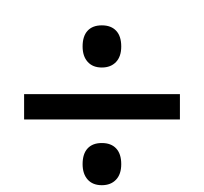

<svg xmlns="http://www.w3.org/2000/svg" viewBox="-20 -612 591 556"><path d="M274.9 -538.6Q301.8 -538.6 316.4 -522.9Q331.1 -507.3 331.1 -477.5Q331.1 -448.2 315.9 -432.4Q300.8 -416.5 274.9 -416.5Q248.5 -416.5 233.9 -432.9Q219.2 -449.2 219.2 -477.5Q219.2 -507.3 233.6 -522.9Q248 -538.6 274.9 -538.6ZM49.8 -266.1V-339.4H501V-266.1ZM274.9 -197.8Q301.8 -197.8 316.4 -182.1Q331.1 -166.5 331.1 -136.7Q331.1 -107.4 315.9 -91.6Q300.8 -75.7 274.9 -75.7Q248.5 -75.7 233.9 -92Q219.2 -108.4 219.2 -136.7Q219.2 -166.5 233.6 -182.1Q248 -197.8 274.9 -197.8ZM320.3 -591.8Z"/></svg>

Font: Noto Sans Gujarati
Style: Regular
Weight: 400
Designer: Monotype Design team
Foundry: Monotype Imaging Inc.
Version: Version 1.02 uh